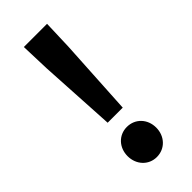

<svg xmlns="http://www.w3.org/2000/svg" viewBox="-248 -807 865 865"><g transform="rotate(-45 185.0 -374.0)"><path d="M137 -252.4H233.1L254.3 -621.2L259 -760.6H111.2L115.9 -621.2ZM184.6 13.8C237.6 13.8 276.3 -28 276.3 -82.3C276.3 -137 237.6 -178 184.6 -178C132.6 -178 93.9 -137 93.9 -82.3C93.9 -28 132.6 13.8 184.6 13.8Z"/></g></svg>

Font: Source Han Sans JP VF
Style: Regular
Weight: 250
Designer: Ryoko NISHIZUKA 西塚涼子 (kana, bopomofo & ideographs); Paul D. Hunt (Latin, Greek & Cyrillic); Sandoll Communications 산돌커뮤니
Foundry: Adobe
Version: Version 2.004;hotconv 1.0.118;makeotfexe 2.5.65603